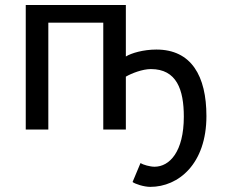

<svg xmlns="http://www.w3.org/2000/svg" viewBox="-20 -518 899 768"><path d="M483.4 -498H83V0H173.3V-427.2H393.1V0H483.4V-211.4C505.9 -224.6 549.8 -241.7 583.5 -241.7C686.5 -241.7 715.3 -159.7 715.3 -51.3C715.3 88.9 658.2 148.9 598.1 148.9C580.1 148.9 552.2 141.1 542 134.3L510.3 210C520 217.8 555.7 229.5 581.1 229.5C693.8 229.5 805.7 137.7 805.7 -53.7C805.7 -213.9 745.6 -319.8 605.5 -319.8C553.7 -319.8 505.4 -305.7 483.4 -292Z"/></svg>

Font: Andika
Style: Regular
Weight: 400
Designer: Victor Gaultney, Annie Olsen, Julie Remington, Don Collingsworth, Eric Hays
Foundry: SIL International
Version: Version 1.000